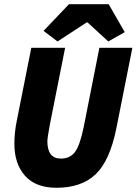

<svg xmlns="http://www.w3.org/2000/svg" viewBox="-20 -876 646 908"><path d="M247 12Q149 12 98.5 -44.5Q48 -101 48 -196Q48 -251 60 -308L128 -650H288L216 -288Q204 -223 204 -208Q204 -126 268 -126Q311 -126 334.5 -157Q358 -188 376 -276L450 -650H606L530 -268Q499 -115 432 -51.5Q365 12 247 12ZM252 -680 186 -730 306 -856H494L570 -724L492 -680L394 -770H390Z"/></svg>

Font: TypoPRO Source Code Pro
Style: Italic
Weight: 900
Italic angle: -11°
Monospace: yes
Designer: Paul D. Hunt, Teo Tuominen
Foundry: Adobe Systems Incorporated
Version: Version 1.030;PS 1.0;hotconv 1.0.84;makeotf.lib2.5.63406